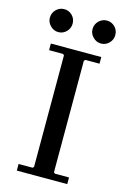

<svg xmlns="http://www.w3.org/2000/svg" viewBox="-129 -918 649 978"><g transform="rotate(15 196.0 -428.5)"><path d="M329 -635H255L248 -629V-41L255 -35H329V0H63V-35H137L143 -41V-629L137 -635H63V-670H329ZM84 -736Q60 -736 42 -754Q24 -772 24 -796Q24 -822 42 -839.5Q60 -857 84 -857Q109 -857 126.5 -839.5Q144 -822 144 -796Q144 -772 126.5 -754Q109 -736 84 -736ZM309 -736Q285 -736 267 -754Q249 -772 249 -796Q249 -822 267 -839.5Q285 -857 309 -857Q334 -857 351.5 -839.5Q369 -822 369 -796Q369 -772 351.5 -754Q334 -736 309 -736Z"/></g></svg>

Font: Brygada 1918 Medium
Style: Regular
Weight: 500
Designer: Mateusz Machalski | Borys Kosmynka | Przemek Hoffer
Foundry: NIEPODLEGLA 2018
Version: Version 3.006